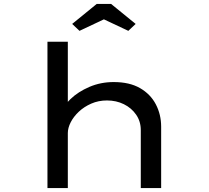

<svg xmlns="http://www.w3.org/2000/svg" viewBox="-20 -951 1055 971"><path d="M220 0V-740H323V-377L285 -375Q298 -413 336.5 -450Q375 -487 432 -511.5Q489 -536 555 -536Q635 -536 688 -505.5Q741 -475 768 -423.5Q795 -372 795 -310V0H692V-293Q692 -337 668.5 -371Q645 -405 606.5 -424Q568 -443 521 -443Q478 -443 441.5 -427Q405 -411 378.5 -386Q352 -361 337.5 -332.5Q323 -304 323 -278V0H272Q246 0 233 0Q220 0 220 0ZM382 -795 345 -830 469 -931H542L666 -830L629 -795L491 -860H520Z"/></svg>

Font: Lexend Zetta
Style: Regular
Weight: 400
Designer: Bonnie Shaver-Troup, Thomas Jockin
Foundry: Lexend
Version: Version 1.007